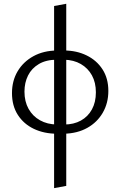

<svg xmlns="http://www.w3.org/2000/svg" viewBox="-20 -683 622 992"><path d="M259.5 289V-652L322.3 -663.5V277.5ZM274.6 7.9Q207.8 7.9 155 -17.2Q102.3 -42.4 72.1 -89.5Q41.9 -136.5 41.9 -202.1Q41.9 -265.4 71 -314.6Q100.1 -363.8 152.6 -392.7Q205.1 -421.5 274.6 -422.1V-374.5Q218.5 -374.5 181 -352.3Q143.5 -330.1 124.9 -293Q106.4 -255.8 106.4 -209.7Q106.4 -158.6 127.6 -120.6Q148.9 -82.6 186.7 -61.5Q224.5 -40.3 274.6 -39.7ZM311.5 7.9V-39.7Q361.1 -39.7 397.8 -60Q434.5 -80.3 454.9 -117.6Q475.4 -155 475.4 -206Q475.4 -256.5 454.9 -293.8Q434.4 -331 397.7 -352.2Q361 -373.4 311.5 -374.5V-422.1Q375.5 -422.1 427.5 -396.7Q479.5 -371.3 509.6 -324.7Q539.8 -278.1 539.8 -213.1Q539.8 -150.4 511 -100.7Q482.3 -51 431.1 -22.4Q379.9 6.3 311.5 7.9Z"/></svg>

Font: Ysabeau
Style: Bold
Weight: 700
Designer: Christian Thalmann (Catharsis Fonts)
Version: Version 2.000;gftools[0.9.27.dev2+g8671c4b]